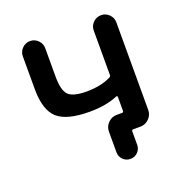

<svg xmlns="http://www.w3.org/2000/svg" viewBox="-118 -649 806 850"><g transform="rotate(-20 284.5 -223.5)"><path d="M395.5 -179.7Q395.5 -181.6 393.6 -183.1Q391.6 -184.6 388.7 -183.6Q335 -160.2 256.8 -160.2Q148.4 -160.2 105 -199.7Q61.5 -239.3 61.5 -337.9V-492.2Q61.5 -513.7 77.1 -529.3Q92.8 -544.9 114.3 -544.9Q135.7 -544.9 151.4 -529.3Q167 -513.7 167 -492.2V-358.4Q167 -293 189 -271Q210.9 -249 274.4 -249Q341.8 -249 388.7 -272.5Q395.5 -275.4 395.5 -283.2V-492.2Q395.5 -513.7 411.1 -529.3Q426.8 -544.9 448.7 -544.9Q470.7 -544.9 486.3 -529.3Q502 -513.7 502 -492.2V-79.1Q502 -55.7 484.9 -38.6Q467.8 -21.5 444.3 -21.5H438.5H410.2Q403.3 -21.5 403.3 -13.7V48.8Q403.3 69.3 389.2 83.5Q375 97.7 354.5 97.7Q334 97.7 319.8 83.5Q305.7 69.3 305.7 48.8V-48.8Q305.7 -72.3 322.8 -89.4Q339.8 -106.4 363.3 -106.4H388.7Q395.5 -106.4 395.5 -113.3Z"/></g></svg>

Font: Gen Jyuu Gothic P Medium
Style: Regular
Weight: 500
Designer: [Source Han Sans]
Ryoko NISHIZUKA  (kana & ideographs); Paul D. Hunt (Latin, Greek & Cyrillic); Wenlong ZHANG  (bopomofo
Version: Version 1.002.20150607